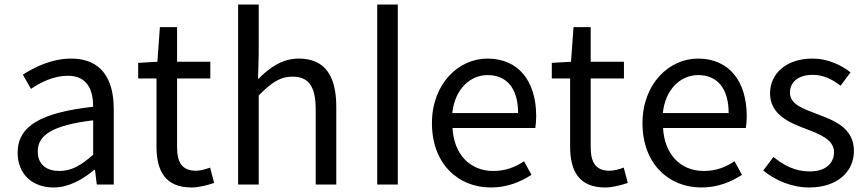

<svg xmlns="http://www.w3.org/2000/svg" viewBox="-20 -816 3832 849"><path d="M217 13C284 13 345 -22 397 -65H400L408 0H483V-334C483 -468 427 -557 295 -557C208 -557 131 -518 81 -486L117 -423C160 -452 217 -481 280 -481C369 -481 392 -414 392 -344C161 -318 58 -259 58 -141C58 -43 126 13 217 13ZM243 -60C189 -60 147 -85 147 -147C147 -217 209 -262 392 -284V-132C339 -85 296 -60 243 -60Z M827 13C860 13 896 3 927 -7L909 -75C891 -68 866 -61 847 -61C784 -61 763 -99 763 -166V-469H910V-543H763V-696H687L676 -543L591 -538V-469H672V-168C672 -60 711 13 827 13Z M1033 0H1124V-394C1179 -449 1217 -477 1273 -477C1345 -477 1376 -434 1376 -332V0H1467V-344C1467 -483 1415 -557 1301 -557C1227 -557 1171 -516 1121 -466L1124 -578V-796H1033Z M1648 0H1739V-796H1648Z M2150 13C2224 13 2282 -12 2330 -43L2297 -103C2257 -76 2214 -60 2161 -60C2058 -60 1987 -134 1981 -250H2347C2349 -263 2351 -282 2351 -302C2351 -457 2273 -557 2135 -557C2009 -557 1890 -447 1890 -271C1890 -92 2006 13 2150 13ZM1980 -316C1991 -422 2059 -484 2136 -484C2221 -484 2271 -425 2271 -316Z M2656 13C2689 13 2725 3 2756 -7L2738 -75C2720 -68 2695 -61 2676 -61C2613 -61 2592 -99 2592 -166V-469H2739V-543H2592V-696H2516L2505 -543L2420 -538V-469H2501V-168C2501 -60 2540 13 2656 13Z M3081 13C3155 13 3213 -12 3261 -43L3228 -103C3188 -76 3145 -60 3092 -60C2989 -60 2918 -134 2912 -250H3278C3280 -263 3282 -282 3282 -302C3282 -457 3204 -557 3066 -557C2940 -557 2821 -447 2821 -271C2821 -92 2937 13 3081 13ZM2911 -316C2922 -422 2990 -484 3067 -484C3152 -484 3202 -425 3202 -316Z M3558 13C3686 13 3756 -60 3756 -148C3756 -251 3669 -283 3590 -313C3529 -336 3473 -355 3473 -407C3473 -449 3505 -485 3574 -485C3622 -485 3660 -465 3697 -437L3741 -496C3699 -529 3640 -557 3573 -557C3455 -557 3385 -489 3385 -403C3385 -311 3468 -274 3544 -246C3604 -223 3668 -199 3668 -143C3668 -96 3633 -58 3561 -58C3496 -58 3447 -84 3400 -122L3355 -62C3407 -19 3481 13 3558 13Z"/></svg>

Font: DAIFUKU Sans JP
Style: Regular
Weight: 400
Designer: Original font ‘Source Han Sans JP’ : Ryoko NISHIZUKA  (kana, bopomofo & ideographs); Paul D. Hunt (Latin, Greek & Cyrill
Foundry: Daifuku
Version: Version 1.001